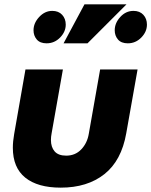

<svg xmlns="http://www.w3.org/2000/svg" viewBox="-20 -850 695 882"><path d="M440 -531 388 -236Q381 -193 353.5 -164Q326 -135 284 -135Q248 -135 231 -154.5Q214 -174 214 -207Q214 -222 217 -237L269 -531H97L45 -234Q39 -200 39 -171Q39 -80 96 -34Q153 12 259 12Q381 12 459.5 -50Q538 -112 560 -238L612 -531ZM134 -711Q134 -686 149 -668.5Q164 -651 194 -651Q230 -651 256 -677.5Q282 -704 282 -737Q282 -764 265.5 -782Q249 -800 220 -800Q186 -800 160 -772Q134 -744 134 -711ZM272 -651H382L561 -830H368ZM567 -651Q603 -651 629 -677.5Q655 -704 655 -737Q655 -764 638.5 -782Q622 -800 593 -800Q558 -800 532.5 -772Q507 -744 507 -711Q507 -686 522 -668.5Q537 -651 567 -651Z"/></svg>

Font: Geom ExtraBold
Style: Bold Italic
Weight: 800
Italic angle: -10°
Version: Version 1.102